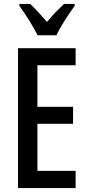

<svg xmlns="http://www.w3.org/2000/svg" viewBox="-20 -960 452 980"><path d="M172 -780H268C289 -825 331 -889 361 -930V-940H307C275 -909 252 -888 220 -848C190 -883 158 -918 134 -940H79V-930C112 -885 151 -822 172 -780ZM366 0V-88H171V-328H353V-415H171V-627H366V-714H72V0Z"/></svg>

Font: Noto Sans Sinhala UI ExtraCondensed Medium
Style: Regular
Weight: 500
Width: 2
Designer: Jelle Bosma - Monotype Design Team
Foundry: Monotype Imaging Inc.
Version: Version 2.006